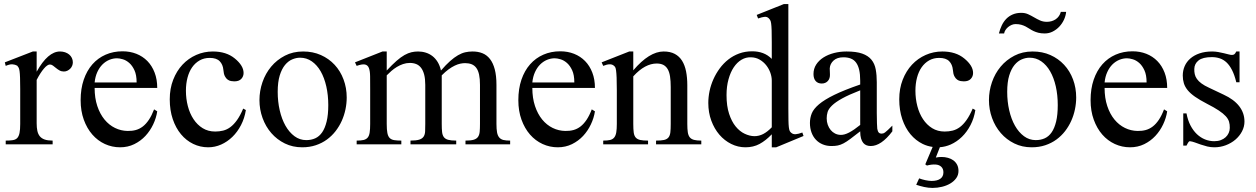

<svg xmlns="http://www.w3.org/2000/svg" viewBox="-20 -715 6219 951"><path d="M340.8 -406.2Q340.8 -397.5 337.4 -389.2Q334 -380.9 327.9 -374.8Q321.8 -368.7 313.7 -364.7Q305.7 -360.8 296.4 -360.8Q284.2 -360.8 274.7 -366.2Q265.1 -371.6 257.3 -378.2Q249.5 -384.8 242.2 -390.1Q234.9 -395.5 227.1 -395.5Q214.8 -395.5 197.5 -375.2Q180.2 -355 161.6 -319.3V-104Q161.6 -83 165 -66.9Q168.5 -50.8 177.2 -40Q186 -29.3 201.4 -23.9Q216.8 -18.6 240.7 -18.6V0H8.3V-18.6Q29.3 -18.6 43.2 -20.8Q57.1 -22.9 65.2 -31.2Q73.2 -39.6 76.7 -56.2Q80.1 -72.8 80.1 -101.1V-274.4Q80.1 -309.6 79.3 -330.3Q78.6 -351.1 76.9 -362.8Q75.2 -374.5 72.3 -379.9Q69.3 -385.3 65.4 -389.6Q54.7 -395.5 41.7 -396.5Q28.8 -397.5 8.3 -388.7L3.9 -406.2L142.6 -460H161.6V-359.9Q217.3 -460 277.3 -460Q290.5 -460 302.2 -456.1Q314 -452.1 322.5 -445.1Q331.1 -438 335.9 -428Q340.8 -418 340.8 -406.2Z M758.8 -163.6Q753.9 -130.9 738.8 -98.9Q723.6 -66.9 700.2 -41.7Q676.8 -16.6 645 -1Q613.3 14.6 574.7 14.6Q535.2 14.6 499.5 -1.7Q463.9 -18.1 437.3 -48.6Q410.6 -79.1 395 -122.3Q379.4 -165.5 379.4 -218.8Q379.4 -275.4 394.8 -320.3Q410.2 -365.2 437.7 -396.5Q465.3 -427.7 503.4 -444.3Q541.5 -460.9 586.9 -460.9Q624 -460.9 655.5 -448.5Q687 -436 710 -412.6Q732.9 -389.2 745.8 -355.5Q758.8 -321.8 758.8 -279.3H448.7Q448.7 -229.5 461.9 -189.9Q475.1 -150.4 497.6 -123Q520 -95.7 549.6 -81.3Q579.1 -66.9 611.8 -66.4Q633.8 -65.9 652.6 -71Q671.4 -76.2 687.5 -88.6Q703.6 -101.1 717.5 -121.8Q731.4 -142.6 743.2 -173.3ZM656.7 -306.6Q656.7 -343.8 646 -366.9Q635.3 -390.1 620.1 -403.3Q605 -416.5 588.4 -421.4Q571.8 -426.3 559.6 -426.3Q540 -426.3 521.2 -418.5Q502.4 -410.6 487.3 -395.5Q472.2 -380.4 461.9 -357.9Q451.7 -335.4 448.7 -306.6Z M1197.8 -169.9Q1191.4 -129.4 1173.8 -95.5Q1156.2 -61.5 1131.1 -37.1Q1106 -12.7 1075.2 1Q1044.4 14.6 1011.2 14.6Q971.7 14.6 937 -2.2Q902.3 -19 876.5 -50Q850.6 -81.1 835.7 -125Q820.8 -168.9 820.8 -223.1Q820.8 -276.4 837.9 -320.1Q855 -363.8 884 -394.8Q913.1 -425.8 951.9 -442.9Q990.7 -460 1034.2 -460Q1101.1 -460 1143.1 -425.3Q1164.1 -408.2 1175.3 -390.1Q1186.5 -372.1 1186.5 -353.5Q1186.5 -336.4 1175 -324.2Q1163.6 -312 1140.6 -312Q1133.3 -312 1124.5 -313.5Q1115.7 -314.9 1107.7 -320.6Q1099.6 -326.2 1093.8 -337.6Q1087.9 -349.1 1086.4 -369.1Q1084 -395.5 1068.1 -411.9Q1052.2 -428.2 1018.6 -428.2Q990.7 -428.2 968.8 -415.8Q946.8 -403.3 931.6 -381.6Q916.5 -359.9 908.7 -330.1Q900.9 -300.3 900.9 -265.6Q900.9 -226.1 910.4 -189.5Q919.9 -152.8 938.5 -124.8Q957 -96.7 983.9 -80.1Q1010.7 -63.5 1045.9 -63.5Q1066.4 -63.5 1085.2 -68.1Q1104 -72.8 1121.1 -85.4Q1138.2 -98.1 1154.1 -120.4Q1169.9 -142.6 1184.6 -177.2Z M1697.3 -231.9Q1697.3 -203.1 1691.2 -173.6Q1685.1 -144 1672.9 -116.7Q1660.6 -89.4 1642.1 -65.4Q1623.5 -41.5 1599.1 -23.7Q1574.7 -5.9 1543.9 4.4Q1513.2 14.6 1476.6 14.6Q1429.7 14.6 1390.9 -4.4Q1352.1 -23.4 1324 -55.7Q1295.9 -87.9 1280.5 -130.4Q1265.1 -172.9 1265.1 -219.2Q1265.1 -264.6 1280 -307.9Q1294.9 -351.1 1323 -384.8Q1351.1 -418.5 1391.1 -439.2Q1431.2 -460 1481.4 -460Q1529.8 -460 1569.3 -442.4Q1608.9 -424.8 1637.5 -394Q1666 -363.3 1681.6 -321.5Q1697.3 -279.8 1697.3 -231.9ZM1606 -194.3Q1606 -244.1 1596.2 -287.1Q1586.4 -330.1 1568.4 -361.6Q1550.3 -393.1 1524.4 -411.1Q1498.5 -429.2 1466.3 -429.2Q1447.3 -429.2 1427.5 -420.9Q1407.7 -412.6 1391.6 -393.1Q1375.5 -373.5 1365.5 -341.1Q1355.5 -308.6 1355.5 -259.8Q1355.5 -211.9 1365.5 -168.5Q1375.5 -125 1394 -92.3Q1412.6 -59.6 1438.7 -40.3Q1464.8 -21 1497.1 -21Q1521.5 -21 1541.5 -30Q1561.5 -39.1 1575.7 -59.6Q1589.8 -80.1 1597.9 -113.3Q1606 -146.5 1606 -194.3Z M2285.6 0V-18.6Q2312 -18.6 2326.4 -22.9Q2340.8 -27.3 2347.7 -37.1Q2354.5 -46.9 2356 -62.7Q2357.4 -78.6 2357.4 -101.1V-294.4Q2357.4 -324.7 2353 -345.2Q2348.6 -365.7 2339.4 -378.4Q2330.1 -391.1 2316.2 -396.7Q2302.2 -402.3 2283.7 -402.3Q2272.9 -402.3 2260 -399.7Q2247.1 -397 2232.7 -390.1Q2218.3 -383.3 2202.1 -371.6Q2186 -359.9 2168 -341.8V-101.1Q2168 -77.1 2169.7 -61.3Q2171.4 -45.4 2178.5 -35.9Q2185.5 -26.4 2200 -22.5Q2214.4 -18.6 2239.7 -18.6V0H2013.2V-18.6Q2041.5 -18.6 2056.6 -23.4Q2071.8 -28.3 2078.4 -38.6Q2085 -48.8 2085.7 -64.5Q2086.4 -80.1 2086.4 -101.1V-294.4Q2086.4 -324.2 2081.1 -345Q2075.7 -365.7 2065.9 -378.7Q2056.2 -391.6 2042 -397.5Q2027.8 -403.3 2010.3 -403.3Q1992.7 -403.3 1976.3 -397.7Q1960 -392.1 1945.6 -383.3Q1931.2 -374.5 1918.5 -363.5Q1905.8 -352.5 1895.5 -341.8V-101.1Q1895.5 -72.8 1898.7 -56.4Q1901.9 -40 1909.9 -31.7Q1918 -23.4 1932.1 -21Q1946.3 -18.6 1967.8 -18.6V0H1746.6V-18.6Q1768.1 -18.6 1781 -21.7Q1793.9 -24.9 1801.3 -33.7Q1808.6 -42.5 1811 -58.6Q1813.5 -74.7 1813.5 -101.1V-272.5Q1813.5 -309.6 1813.2 -336.2Q1813 -362.8 1807.4 -377.7Q1801.8 -392.6 1787.8 -395.5Q1773.9 -398.4 1746.6 -388.7L1738.3 -406.2L1874.5 -460H1895.5V-365.7Q1922.9 -395 1944.1 -413.6Q1965.3 -432.1 1983.6 -442.4Q2002 -452.6 2018.1 -456.3Q2034.2 -460 2050.8 -460Q2070.8 -460 2088.9 -454.3Q2106.9 -448.7 2121.8 -437.3Q2136.7 -425.8 2147.7 -408Q2158.7 -390.1 2164.1 -365.7Q2189 -394.5 2209.5 -412.6Q2230 -430.7 2248.5 -441.4Q2267.1 -452.1 2284.7 -456.1Q2302.2 -460 2320.8 -460Q2348.1 -460 2369.9 -451.2Q2391.6 -442.4 2407 -422.6Q2422.4 -402.8 2430.7 -371.3Q2439 -339.8 2439 -294.4V-101.1Q2439 -75.7 2441.9 -59.6Q2444.8 -43.5 2452.6 -34.2Q2460.4 -24.9 2473.4 -21.7Q2486.3 -18.6 2506.8 -18.6V0Z M2926.8 -163.6Q2921.9 -130.9 2906.7 -98.9Q2891.6 -66.9 2868.2 -41.7Q2844.7 -16.6 2813 -1Q2781.2 14.6 2742.7 14.6Q2703.1 14.6 2667.5 -1.7Q2631.8 -18.1 2605.2 -48.6Q2578.6 -79.1 2563 -122.3Q2547.4 -165.5 2547.4 -218.8Q2547.4 -275.4 2562.7 -320.3Q2578.1 -365.2 2605.7 -396.5Q2633.3 -427.7 2671.4 -444.3Q2709.5 -460.9 2754.9 -460.9Q2792 -460.9 2823.5 -448.5Q2855 -436 2877.9 -412.6Q2900.9 -389.2 2913.8 -355.5Q2926.8 -321.8 2926.8 -279.3H2616.7Q2616.7 -229.5 2629.9 -189.9Q2643.1 -150.4 2665.5 -123Q2688 -95.7 2717.5 -81.3Q2747.1 -66.9 2779.8 -66.4Q2801.8 -65.9 2820.6 -71Q2839.4 -76.2 2855.5 -88.6Q2871.6 -101.1 2885.5 -121.8Q2899.4 -142.6 2911.1 -173.3ZM2824.7 -306.6Q2824.7 -343.8 2814 -366.9Q2803.2 -390.1 2788.1 -403.3Q2772.9 -416.5 2756.3 -421.4Q2739.7 -426.3 2727.5 -426.3Q2708 -426.3 2689.2 -418.5Q2670.4 -410.6 2655.3 -395.5Q2640.1 -380.4 2629.9 -357.9Q2619.6 -335.4 2616.7 -306.6Z M3229.5 0V-18.6Q3254.4 -18.6 3268.8 -21.7Q3283.2 -24.9 3290.8 -33.9Q3298.3 -43 3300.3 -59.1Q3302.2 -75.2 3302.2 -101.1V-283.7Q3302.2 -314 3298.8 -336.2Q3295.4 -358.4 3287.1 -372.6Q3278.8 -386.7 3265.6 -393.6Q3252.4 -400.4 3232.4 -400.4Q3204.1 -400.4 3175 -384.8Q3146 -369.1 3116.7 -336.9V-101.1Q3116.7 -74.7 3118.9 -58.6Q3121.1 -42.5 3128.9 -33.7Q3136.7 -24.9 3151.1 -21.7Q3165.5 -18.6 3189.9 -18.6V0H2967.8V-18.6Q2988.8 -18.6 3002 -21.7Q3015.1 -24.9 3022.5 -34.2Q3029.8 -43.5 3032.5 -59.6Q3035.2 -75.7 3035.2 -101.1V-267.6Q3035.2 -307.6 3034.2 -330.6Q3033.2 -353.5 3031.5 -365.7Q3029.8 -377.9 3027.1 -382.3Q3024.4 -386.7 3020.5 -389.6Q3004.4 -403.8 2967.8 -388.7L2960 -406.2L3096.7 -460H3116.7V-366.7Q3196.3 -460 3267.1 -460Q3299.8 -460 3322.3 -448Q3344.7 -436 3358.4 -414.1Q3372.1 -392.1 3378.2 -361.3Q3384.3 -330.6 3384.3 -293V-101.1Q3384.3 -76.2 3386.7 -60.1Q3389.2 -43.9 3396.5 -34.9Q3403.8 -25.9 3417.5 -22.2Q3431.2 -18.6 3453.6 -18.6V0Z M3824.7 14.6H3802.7V-49.8Q3772.9 -18.6 3742.2 -2Q3711.4 14.6 3672.4 14.6Q3635.3 14.6 3601.8 -2Q3568.4 -18.6 3543.2 -47.9Q3518.1 -77.1 3503.2 -117.4Q3488.3 -157.7 3488.3 -205.1Q3488.3 -233.9 3494.6 -264.2Q3501 -294.4 3513.7 -322.8Q3526.4 -351.1 3544.9 -376.2Q3563.5 -401.4 3587.4 -420.2Q3611.3 -439 3641.1 -450Q3670.9 -460.9 3705.6 -460.9Q3734.9 -460.9 3759 -451.9Q3783.2 -442.9 3802.7 -423.3V-506.3Q3802.7 -543.5 3802 -564.9Q3801.3 -586.4 3799.6 -598.4Q3797.9 -610.4 3794.9 -615.2Q3792 -620.1 3787.6 -624.5Q3779.3 -632.8 3766.8 -631.6Q3754.4 -630.4 3734.9 -623.5L3728 -641.1L3862.3 -694.8H3884.8V-177.2Q3884.8 -141.1 3885.3 -119.4Q3885.7 -97.7 3887.2 -85Q3888.7 -72.3 3891.6 -66.4Q3894.5 -60.5 3899.9 -56.6Q3908.7 -49.3 3921.6 -50.3Q3934.6 -51.3 3954.1 -58.6L3960 -41.5ZM3802.7 -315.9Q3802.7 -334.5 3795.7 -354.5Q3788.6 -374.5 3775.4 -391.4Q3762.2 -408.2 3743.2 -419.4Q3724.1 -430.7 3699.7 -431.2Q3674.8 -432.1 3652.8 -419.2Q3630.9 -406.2 3614.5 -381.8Q3598.1 -357.4 3588.4 -322.3Q3578.6 -287.1 3578.6 -244.1Q3578.6 -189.9 3591.3 -151.4Q3604 -112.8 3624 -88.4Q3644 -64 3668.5 -52.5Q3692.9 -41 3716.3 -40.5Q3739.7 -40.5 3760.7 -51.5Q3781.7 -62.5 3802.7 -84.5Z M4399.9 -64.5Q4344.7 8.3 4293 8.3Q4282.2 8.3 4272.7 4.9Q4263.2 1.5 4256.1 -6.8Q4249 -15.1 4244.9 -29.1Q4240.7 -43 4240.7 -64.5Q4211.4 -41.5 4192.1 -27.1Q4172.9 -12.7 4158 -4.9Q4143.1 2.9 4129.6 5.6Q4116.2 8.3 4098.6 8.3Q4074.7 8.3 4055.2 0.2Q4035.6 -7.8 4021.5 -22.7Q4007.3 -37.6 3999.5 -58.8Q3991.7 -80.1 3991.7 -106Q3991.7 -130.9 4000.7 -153.3Q4009.8 -175.8 4036.6 -198.5Q4063.5 -221.2 4112.3 -245.1Q4161.1 -269 4240.7 -296.4V-314.9Q4240.7 -347.2 4235.6 -369.1Q4230.5 -391.1 4220.2 -405Q4210 -418.9 4194.3 -425Q4178.7 -431.2 4157.2 -431.2Q4126.5 -431.2 4108.9 -415.3Q4091.3 -399.4 4089.8 -376.5L4090.8 -347.2Q4091.8 -326.2 4080.3 -313.7Q4068.8 -301.3 4050.3 -301.3Q4030.8 -301.3 4020 -313.7Q4009.3 -326.2 4009.3 -348.1Q4009.3 -374.5 4022.7 -395.3Q4036.1 -416 4058.8 -430.4Q4081.5 -444.8 4111.1 -452.4Q4140.6 -460 4172.9 -460Q4221.2 -460 4250.7 -449.5Q4280.3 -439 4296.4 -419.2Q4312.5 -399.4 4317.6 -371.1Q4322.8 -342.8 4322.8 -307.6V-155.3Q4322.8 -124 4323.7 -104Q4324.7 -84 4325.2 -77.1Q4327.6 -64 4332.5 -58.6Q4337.4 -53.2 4346.7 -53.2Q4351.1 -53.2 4355 -54.4Q4358.9 -55.7 4364.3 -59.6Q4369.6 -63.5 4377.9 -71.3Q4386.2 -79.1 4399.9 -92.8ZM4240.7 -267.6Q4184.1 -245.6 4151.1 -227.3Q4118.2 -209 4101.1 -192.4Q4084 -175.8 4079.3 -160.4Q4074.7 -145 4074.7 -128.9Q4074.7 -111.3 4080.1 -96.7Q4085.4 -82 4094.5 -71Q4103.5 -60.1 4116 -53.7Q4128.4 -47.4 4142.6 -46.9Q4161.6 -45.9 4185.8 -58.6Q4210 -71.3 4240.7 -96.2Z M4727.5 131.8Q4727.5 151.9 4716.3 167.5Q4705.1 183.1 4687 193.8Q4668.9 204.6 4645.8 210.2Q4622.6 215.8 4599.1 215.8Q4578.6 215.8 4557.6 211.2Q4536.6 206.5 4518.1 200.2L4532.7 168.5Q4539.1 170.9 4547.1 173.3Q4555.2 175.8 4563.7 177.5Q4572.3 179.2 4580.1 180.2Q4587.9 181.2 4594.2 181.2Q4622.1 181.2 4637.5 170.4Q4652.8 159.7 4652.8 138.7Q4652.8 121.6 4642.8 111.6Q4632.8 101.6 4616.2 100.1Q4604.5 99.1 4592.8 100.6Q4581.1 102.1 4571.3 105L4563 99.1L4599.6 12.7Q4573.7 9.3 4550.3 -2Q4515.6 -19 4489.7 -50Q4463.9 -81.1 4449 -125Q4434.1 -168.9 4434.1 -223.1Q4434.1 -276.4 4451.2 -320.1Q4468.3 -363.8 4497.3 -394.8Q4526.4 -425.8 4565.2 -442.9Q4604 -460 4647.5 -460Q4714.4 -460 4756.3 -425.3Q4777.3 -408.2 4788.6 -390.1Q4799.8 -372.1 4799.8 -353.5Q4799.8 -336.4 4788.3 -324.2Q4776.9 -312 4753.9 -312Q4746.6 -312 4737.8 -313.5Q4729 -314.9 4720.9 -320.6Q4712.9 -326.2 4707 -337.6Q4701.2 -349.1 4699.7 -369.1Q4697.3 -395.5 4681.4 -411.9Q4665.5 -428.2 4631.8 -428.2Q4604 -428.2 4582 -415.8Q4560.1 -403.3 4544.9 -381.6Q4529.8 -359.9 4522 -330.1Q4514.2 -300.3 4514.2 -265.6Q4514.2 -226.1 4523.7 -189.5Q4533.2 -152.8 4551.8 -124.8Q4570.3 -96.7 4597.2 -80.1Q4624 -63.5 4659.2 -63.5Q4679.7 -63.5 4698.5 -68.1Q4717.3 -72.8 4734.4 -85.4Q4751.5 -98.1 4767.3 -120.4Q4783.2 -142.6 4797.9 -177.2L4811 -169.9Q4804.7 -129.4 4787.1 -95.5Q4769.5 -61.5 4744.4 -37.1Q4719.2 -12.7 4688.5 1Q4662.6 12.2 4635.3 14.2L4615.2 65.4Q4628.4 62.5 4644 62.5Q4660.2 62.5 4675.3 66.7Q4690.4 70.8 4701.9 79.1Q4713.4 87.4 4720.5 100.6Q4727.5 113.8 4727.5 131.8Z M5310.5 -231.9Q5310.5 -203.1 5304.4 -173.6Q5298.3 -144 5286.1 -116.7Q5273.9 -89.4 5255.4 -65.4Q5236.8 -41.5 5212.4 -23.7Q5188 -5.9 5157.2 4.4Q5126.5 14.6 5089.8 14.6Q5043 14.6 5004.2 -4.4Q4965.3 -23.4 4937.3 -55.7Q4909.2 -87.9 4893.8 -130.4Q4878.4 -172.9 4878.4 -219.2Q4878.4 -264.6 4893.3 -307.9Q4908.2 -351.1 4936.3 -384.8Q4964.4 -418.5 5004.4 -439.2Q5044.4 -460 5094.7 -460Q5143.1 -460 5182.6 -442.4Q5222.2 -424.8 5250.7 -394Q5279.3 -363.3 5294.9 -321.5Q5310.5 -279.8 5310.5 -231.9ZM5219.2 -194.3Q5219.2 -244.1 5209.5 -287.1Q5199.7 -330.1 5181.6 -361.6Q5163.6 -393.1 5137.7 -411.1Q5111.8 -429.2 5079.6 -429.2Q5060.5 -429.2 5040.8 -420.9Q5021 -412.6 5004.9 -393.1Q4988.8 -373.5 4978.8 -341.1Q4968.8 -308.6 4968.8 -259.8Q4968.8 -211.9 4978.8 -168.5Q4988.8 -125 5007.3 -92.3Q5025.9 -59.6 5052 -40.3Q5078.1 -21 5110.4 -21Q5134.8 -21 5154.8 -30Q5174.8 -39.1 5189 -59.6Q5203.1 -80.1 5211.2 -113.3Q5219.2 -146.5 5219.2 -194.3ZM5260.7 -656.2Q5258.8 -636.2 5249.8 -616.9Q5240.7 -597.7 5226.6 -582.8Q5212.4 -567.9 5194.1 -558.6Q5175.8 -549.3 5154.8 -549.3Q5136.7 -549.3 5123.3 -552.7Q5109.9 -556.2 5099.1 -561.3Q5088.4 -566.4 5079.3 -572.5Q5070.3 -578.6 5060.3 -583.7Q5050.3 -588.9 5038.3 -592.3Q5026.4 -595.7 5010.3 -595.7Q5000.5 -595.7 4990.7 -591.6Q4981 -587.4 4973.1 -580.8Q4965.3 -574.2 4960 -565.9Q4954.6 -557.6 4953.6 -549.3H4927.7Q4933.1 -570.8 4942.1 -589.6Q4951.2 -608.4 4964.6 -622.1Q4978 -635.7 4996.6 -643.6Q5015.1 -651.4 5038.6 -651.4Q5057.6 -651.4 5072.5 -644.5Q5087.4 -637.7 5101.8 -629.2Q5116.2 -620.6 5131.3 -613.8Q5146.5 -606.9 5165.5 -606.9Q5177.2 -606.9 5188.5 -610.1Q5199.7 -613.3 5209 -619.6Q5218.3 -626 5224.9 -635.3Q5231.4 -644.5 5234.4 -656.2Z M5761.2 -163.6Q5756.3 -130.9 5741.2 -98.9Q5726.1 -66.9 5702.6 -41.7Q5679.2 -16.6 5647.5 -1Q5615.7 14.6 5577.1 14.6Q5537.6 14.6 5502 -1.7Q5466.3 -18.1 5439.7 -48.6Q5413.1 -79.1 5397.5 -122.3Q5381.8 -165.5 5381.8 -218.8Q5381.8 -275.4 5397.2 -320.3Q5412.6 -365.2 5440.2 -396.5Q5467.8 -427.7 5505.9 -444.3Q5543.9 -460.9 5589.4 -460.9Q5626.5 -460.9 5658 -448.5Q5689.5 -436 5712.4 -412.6Q5735.4 -389.2 5748.3 -355.5Q5761.2 -321.8 5761.2 -279.3H5451.2Q5451.2 -229.5 5464.4 -189.9Q5477.5 -150.4 5500 -123Q5522.5 -95.7 5552 -81.3Q5581.5 -66.9 5614.3 -66.4Q5636.2 -65.9 5655 -71Q5673.8 -76.2 5689.9 -88.6Q5706.1 -101.1 5720 -121.8Q5733.9 -142.6 5745.6 -173.3ZM5659.2 -306.6Q5659.2 -343.8 5648.4 -366.9Q5637.7 -390.1 5622.6 -403.3Q5607.4 -416.5 5590.8 -421.4Q5574.2 -426.3 5562 -426.3Q5542.5 -426.3 5523.7 -418.5Q5504.9 -410.6 5489.7 -395.5Q5474.6 -380.4 5464.4 -357.9Q5454.1 -335.4 5451.2 -306.6Z M6144 -112.8Q6144 -87.4 6131.8 -64.2Q6119.6 -41 6099.1 -23.4Q6078.6 -5.9 6051.5 4.4Q6024.4 14.6 5994.6 14.6Q5976.6 14.6 5959.7 10.5Q5942.9 6.3 5927.5 1Q5912.1 -4.4 5898.7 -9.3Q5885.3 -14.2 5874 -15.6Q5868.7 -15.6 5864.3 -7.8Q5859.9 0 5856.9 6.3H5840.8V-153.3H5856.9Q5863.3 -119.1 5876.7 -93.5Q5890.1 -67.9 5908.4 -50.5Q5926.8 -33.2 5948.7 -24.4Q5970.7 -15.6 5994.6 -15.6Q6012.7 -15.6 6026.9 -21Q6041 -26.4 6050.8 -35.4Q6060.5 -44.4 6065.9 -56.4Q6071.3 -68.4 6071.3 -81.5Q6071.8 -98.1 6067.6 -112.1Q6063.5 -126 6051.3 -139.4Q6039.1 -152.8 6016.8 -167.7Q5994.6 -182.6 5958 -201.2Q5922.4 -219.7 5899.2 -235.8Q5876 -252 5862.5 -268.6Q5849.1 -285.2 5843.8 -302.7Q5838.4 -320.3 5838.4 -340.8Q5838.4 -365.7 5847.9 -387.5Q5857.4 -409.2 5876 -425.3Q5894.5 -441.4 5921.6 -450.7Q5948.7 -460 5983.9 -460Q5999 -460 6013.9 -457.3Q6028.8 -454.6 6042 -451.4Q6055.2 -448.2 6065.4 -445.6Q6075.7 -442.9 6081.5 -442.9Q6088.4 -442.9 6093 -445.6Q6097.7 -448.2 6103.5 -460H6119.6V-307.6H6103.5Q6094.7 -343.8 6082.5 -367.7Q6070.3 -391.6 6055.2 -405.8Q6040 -419.9 6021.7 -426Q6003.4 -432.1 5982.4 -432.1Q5937.5 -432.1 5916.7 -415.8Q5896 -399.4 5895.5 -373.5Q5895 -360.4 5897.7 -347.9Q5900.4 -335.4 5908.4 -324Q5916.5 -312.5 5930.9 -301.8Q5945.3 -291 5968.8 -280.3L6041 -246.1Q6091.8 -222.7 6117.9 -189Q6144 -155.3 6144 -112.8Z"/></svg>

Font: Doulos SIL Afr
Style: Regular
Weight: 400
Designer: Walt Agee, Victor Gaultney, Peter Martin, Debbi Hosken, Becca Hirsbrunner
Foundry: SIL International
Version: Version 5.000